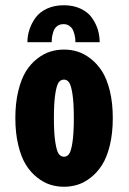

<svg xmlns="http://www.w3.org/2000/svg" viewBox="-20 -701 490 732"><path d="M84.5 -540Q84.5 -564.5 92.2 -588.2Q100 -612 115.5 -633.5Q131 -655 159 -668Q187 -681 223.5 -681Q259.5 -681 287.2 -668Q315 -655 330.2 -633.5Q345.5 -612 352.8 -588.5Q360 -565 360 -540H267.5Q267.5 -546 267 -552.5Q266.5 -559 263.8 -570Q261 -581 256.8 -589Q252.5 -597 243.5 -603Q234.5 -609 222.5 -609Q207 -609 197 -600.8Q187 -592.5 183 -579Q179 -565.5 178 -557Q177 -548.5 177 -540ZM38.5 -251Q38.5 -308.5 49.8 -354.5Q61 -400.5 79 -429.2Q97 -458 121.8 -477.2Q146.5 -496.5 171.8 -504.2Q197 -512 224 -512Q251 -512 276 -504.2Q301 -496.5 325.8 -477.2Q350.5 -458 369 -429.2Q387.5 -400.5 398.8 -354.5Q410 -308.5 410 -251Q410 -193 398.8 -147Q387.5 -101 369 -72Q350.5 -43 325.8 -23.8Q301 -4.5 276 3.2Q251 11 224 11Q197 11 172 3.2Q147 -4.5 122.2 -23.8Q97.5 -43 79.2 -72Q61 -101 49.8 -147Q38.5 -193 38.5 -251ZM224 -103.5Q235.5 -103.5 243.2 -113.8Q251 -124 256.2 -158Q261.5 -192 261.5 -251Q261.5 -309 256.2 -342.8Q251 -376.5 243.2 -387Q235.5 -397.5 224 -397.5Q211.5 -397.5 203.8 -387Q196 -376.5 190.8 -343Q185.5 -309.5 185.5 -251Q185.5 -192 191 -158Q196.5 -124 204.2 -113.8Q212 -103.5 224 -103.5Z"/></svg>

Font: League Mono Condensed
Style: Bold
Weight: 700
Width: 1
Designer: Tyler Finck
Foundry: The League of Moveable Type / Tyler Finck
Version: Version 2.210